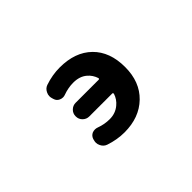

<svg xmlns="http://www.w3.org/2000/svg" viewBox="-77 -861 1154 1154"><g transform="rotate(-45 500.0 -284.0)"><path d="M466.8 -7.8Q404.3 -7.8 340.8 -29.3Q318.4 -37.1 307.6 -59.6Q300.8 -72.3 300.8 -86.9Q300.8 -95.7 303.7 -105.5L305.7 -113.3Q312.5 -133.8 332 -142.6Q342.8 -146.5 353.5 -146.5Q363.3 -146.5 374 -142.6Q416 -127 460 -127Q508.8 -127 543.9 -156.2Q574.2 -180.7 585.9 -217.8Q585.9 -220.7 584.5 -223.1Q583 -225.6 580.1 -225.6H384.8Q361.3 -225.6 344.2 -242.2Q327.1 -258.8 327.1 -283.2V-284.2Q327.1 -308.6 344.2 -325.2Q361.3 -341.8 384.8 -341.8H581.1Q584 -341.8 585.4 -344.2Q586.9 -346.7 586.9 -348.6Q575.2 -385.7 546.9 -409.2Q513.7 -437.5 460 -437.5Q417 -437.5 374 -421.9Q364.3 -418 354.5 -418Q342.8 -418 332 -422.9Q312.5 -431.6 306.6 -452.1L303.7 -461.9Q300.8 -470.7 300.8 -480.5Q300.8 -495.1 307.6 -507.8Q318.4 -530.3 340.8 -538.1Q404.3 -559.6 466.8 -559.6Q597.7 -559.6 672.4 -486.3Q747.1 -413.1 747.1 -283.2Q747.1 -157.2 669.9 -82.5Q592.8 -7.8 466.8 -7.8Z"/></g></svg>

Font: Rounded Mgen+ 2m bold
Style: Bold
Weight: 700
Designer: [Source Han Sans]
Ryoko NISHIZUKA  (kana & ideographs); Paul D. Hunt (Latin, Greek & Cyrillic); Wenlong ZHANG  (bopomofo
Version: Version 1.059.20150602